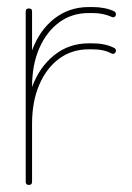

<svg xmlns="http://www.w3.org/2000/svg" viewBox="-20 -525 375 545"><path d="M71 -9Q71 0 62 0Q53 0 53 -9V-493Q53 -501 62 -501Q71 -501 71 -493V-382Q92 -439 134 -472Q176 -505 232 -505H243Q260 -505 275.5 -502Q291 -499 304 -493Q309 -490 309 -485Q309 -479 305 -477Q301 -475 297 -477Q286 -482 272.5 -485Q259 -488 243 -488H232Q184 -488 148 -461.5Q112 -435 91.5 -388Q71 -341 71 -278Q92 -335 134 -368.5Q176 -402 232 -402H243Q278 -402 304 -389Q309 -387 309 -381Q309 -376 305 -373.5Q301 -371 297 -373Q286 -379 272.5 -382Q259 -385 243 -385H232Q184 -385 148 -358.5Q112 -332 91.5 -284.5Q71 -237 71 -174Z"/></svg>

Font: Libertine Sup Thin
Style: Regular
Weight: 100
Designer: Bastien Sozeau
Foundry: NBR — Bastien Sozeau
Version: Version 2.003; ttfautohint (v1.8.4.7-5d5b);gftools[0.9.33]